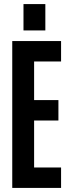

<svg xmlns="http://www.w3.org/2000/svg" viewBox="-20 -920 336 940"><path d="M40 -719H279V-619H147V-430H266V-330H147V-100H279V0H40ZM95 -900H202V-771H95Z"/></svg>

Font: Osterbar
Style: Regular
Weight: 500
Width: 3
Designer: Peter Wiegel, Basierend auf Erbar schmal-halbfette Grotesk v. Jacob Erbar
Foundry: Peter Wiegel
Version: Version 1.0